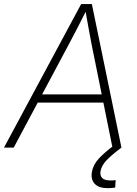

<svg xmlns="http://www.w3.org/2000/svg" viewBox="-49 -748 692 973"><path d="M-28.8 0 362.3 -727.5H416.5L566.4 0H521L415.5 -521.5Q408.2 -561 399.7 -606.2Q391.1 -651.4 381.3 -708H395Q366.7 -651.9 343.5 -606.7Q320.3 -561.5 298.8 -521.5L20.5 0ZM126.5 -228 133.3 -269.5H493.2L486.3 -228ZM498 205.6Q451.7 205.6 431.2 183.6Q410.6 161.6 416.5 124.5Q422.9 86.4 452.4 54.9Q481.9 23.4 531.2 -13.2L566.4 0Q516.1 37.6 490.7 64.5Q465.3 91.3 460.4 119.6Q457 140.6 468.3 153.6Q479.5 166.5 512.7 166.5Q519 166.5 525.4 166Q531.7 165.5 537.1 164.6L534.7 202.6Q525.9 203.6 516.8 204.6Q507.8 205.6 498 205.6Z"/></svg>

Font: Inter 28pt ExtraLight
Style: Italic
Weight: 250
Italic angle: -9.3988°
Designer: Rasmus Andersson
Foundry: rsms
Version: Version 4.001;git-66647c0bb